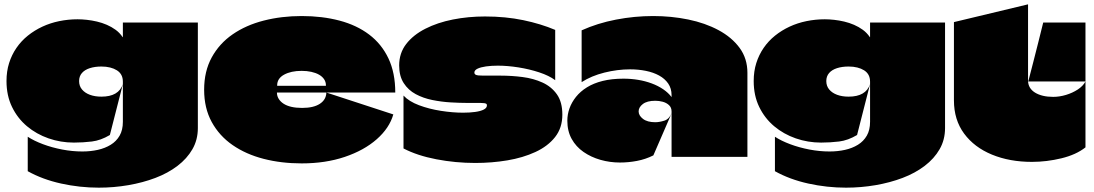

<svg xmlns="http://www.w3.org/2000/svg" viewBox="-20 -724 5049 886"><path d="M893 -620H547Q547 -609 547 -587.5Q547 -566 547 -555Q547 -554 547 -553Q547 -552 546.5 -552Q546 -552 545 -554Q532 -573 513.5 -586.5Q495 -600 473 -609.5Q451 -619 427.5 -624.5Q404 -630 381 -632.5Q358 -635 338 -635Q295 -635 253.5 -626.5Q212 -618 175.5 -601Q139 -584 108.5 -559.5Q78 -535 56 -503Q34 -471 22 -433Q10 -395 10 -350Q10 -283 35.5 -230.5Q61 -178 104.5 -141.5Q148 -105 204 -85.5Q260 -66 321 -66Q363 -66 404 -71Q445 -76 487 -101L547 -336Q528 -278 448 -278Q418 -278 395 -286.5Q372 -295 358.5 -311Q345 -327 345 -350Q345 -372 358 -387Q371 -402 394.5 -409.5Q418 -417 448 -417Q470 -417 488 -412.5Q506 -408 519.5 -399.5Q533 -391 540 -378Q547 -365 547 -347V-162Q547 -124 532 -98Q517 -72 491 -56Q465 -40 431.5 -32.5Q398 -25 360 -25Q314 -25 267 -34Q220 -43 178.5 -58.5Q137 -74 108 -93V66Q176 104 262 123Q348 142 436 142Q505 142 572 130.5Q639 119 697 97Q755 75 799 41.5Q843 8 868 -35.5Q893 -79 893 -133Q893 -255 893 -377Q893 -499 893 -620Z M1374 -226Q1427 -226 1456 -245Q1485 -264 1486 -297L1795 -196Q1777 -133 1718.5 -81.5Q1660 -30 1571 0Q1482 30 1372 30Q1278 30 1196.5 9Q1115 -12 1053.5 -54.5Q992 -97 957 -161Q922 -225 922 -310Q922 -395 957 -459Q992 -523 1053.5 -565.5Q1115 -608 1197 -629Q1279 -650 1372 -650Q1467 -650 1546.5 -629Q1626 -608 1683.5 -564.5Q1741 -521 1772.5 -454.5Q1804 -388 1804 -297H1259Q1259 -297 1258.5 -297Q1258 -297 1258 -297Q1258 -297 1258 -296Q1258 -281 1266 -268Q1274 -255 1288.5 -245.5Q1303 -236 1324.5 -231Q1346 -226 1374 -226ZM1372 -397Q1323 -397 1291 -379.5Q1259 -362 1259 -330Q1259 -329 1259 -328.5Q1259 -328 1259 -328Q1259 -328 1259.5 -328Q1260 -328 1260 -328H1483Q1484 -328 1484 -328.5Q1484 -329 1484 -330Q1484 -346 1475.5 -358.5Q1467 -371 1452 -379.5Q1437 -388 1416.5 -392.5Q1396 -397 1372 -397Z M1822 -422Q1822 -479 1854.5 -521Q1887 -563 1943 -591.5Q1999 -620 2070 -634Q2141 -648 2218 -648Q2313 -648 2394.5 -631Q2476 -614 2542 -586V-354Q2514 -375 2468.5 -390Q2423 -405 2372.5 -413Q2322 -421 2277 -421Q2247 -421 2222.5 -417.5Q2198 -414 2183.5 -407Q2169 -400 2169 -389Q2169 -383 2173.5 -380Q2178 -377 2187 -376Q2196 -375 2210 -375Q2233 -375 2251 -375Q2269 -375 2291 -375Q2341 -375 2391.5 -368.5Q2442 -362 2483.5 -343Q2525 -324 2550 -288.5Q2575 -253 2575 -195Q2575 -134 2541.5 -91.5Q2508 -49 2450.5 -22.5Q2393 4 2321.5 16Q2250 28 2173 28Q2082 28 1993.5 11Q1905 -6 1842 -39V-283Q1867 -256 1913.5 -238.5Q1960 -221 2014.5 -212.5Q2069 -204 2117 -204Q2148 -204 2173 -207.5Q2198 -211 2212.5 -218.5Q2227 -226 2227 -238Q2227 -243 2224 -245Q2221 -247 2214.5 -248Q2208 -249 2197 -249Q2182 -249 2166 -249Q2150 -249 2137 -249Q2102 -249 2059.5 -251.5Q2017 -254 1975 -262.5Q1933 -271 1898.5 -289.5Q1864 -308 1843 -340.5Q1822 -373 1822 -422Z M2664 -584V-345Q2709 -374 2769 -389Q2829 -404 2888 -404Q2926 -404 2960.5 -397Q2995 -390 3021.5 -375.5Q3048 -361 3063.5 -338.5Q3079 -316 3079 -285Q3079 -284 3079 -282.5Q3079 -281 3079 -279.5Q3079 -278 3079 -276Q3064 -296 3040.5 -312Q3017 -328 2987.5 -339Q2958 -350 2925 -355.5Q2892 -361 2857 -361Q2803 -361 2761 -350.5Q2719 -340 2688.5 -321Q2658 -302 2638 -277Q2618 -252 2608 -224Q2598 -196 2598 -167Q2598 -119 2618 -83Q2638 -47 2672.5 -23Q2707 1 2750.5 13.5Q2794 26 2841 26Q2880 26 2919.5 18.5Q2959 11 2995 -7Q3016 -56 3037.5 -105Q3059 -154 3080 -203Q3068 -174 3045 -167Q3022 -160 3004 -160Q2967 -160 2947 -175.5Q2927 -191 2927 -210Q2927 -229 2946.5 -244Q2966 -259 3004 -259Q3021 -259 3038 -254.5Q3055 -250 3067 -239Q3079 -228 3079 -210Q3079 -158 3079 -105.5Q3079 -53 3079 0Q3114 0 3149 0Q3184 0 3219 0Q3254 0 3289 0Q3324 0 3359 0Q3394 0 3429 0Q3429 -97 3429 -194Q3429 -291 3429 -388Q3429 -454 3393 -503Q3357 -552 3295.5 -585Q3234 -618 3156 -634Q3078 -650 2994 -650Q2908 -650 2822.5 -633.5Q2737 -617 2664 -584Z M4341 -620H3995Q3995 -609 3995 -587.5Q3995 -566 3995 -555Q3995 -554 3995 -553Q3995 -552 3994.5 -552Q3994 -552 3993 -554Q3980 -573 3961.5 -586.5Q3943 -600 3921 -609.5Q3899 -619 3875.5 -624.5Q3852 -630 3829 -632.5Q3806 -635 3786 -635Q3743 -635 3701.5 -626.5Q3660 -618 3623.5 -601Q3587 -584 3556.5 -559.5Q3526 -535 3504 -503Q3482 -471 3470 -433Q3458 -395 3458 -350Q3458 -283 3483.5 -230.5Q3509 -178 3552.5 -141.5Q3596 -105 3652 -85.5Q3708 -66 3769 -66Q3811 -66 3852 -71Q3893 -76 3935 -101L3995 -336Q3976 -278 3896 -278Q3866 -278 3843 -286.5Q3820 -295 3806.5 -311Q3793 -327 3793 -350Q3793 -372 3806 -387Q3819 -402 3842.5 -409.5Q3866 -417 3896 -417Q3918 -417 3936 -412.5Q3954 -408 3967.5 -399.5Q3981 -391 3988 -378Q3995 -365 3995 -347V-162Q3995 -124 3980 -98Q3965 -72 3939 -56Q3913 -40 3879.5 -32.5Q3846 -25 3808 -25Q3762 -25 3715 -34Q3668 -43 3626.5 -58.5Q3585 -74 3556 -93V66Q3624 104 3710 123Q3796 142 3884 142Q3953 142 4020 130.5Q4087 119 4145 97Q4203 75 4247 41.5Q4291 8 4316 -35.5Q4341 -79 4341 -133Q4341 -255 4341 -377Q4341 -499 4341 -620Z M4725 -348Q4737 -394 4748.5 -439Q4760 -484 4771.5 -529.5Q4783 -575 4794 -620H4989V-348ZM4382 -261Q4382 -347 4382 -442Q4382 -537 4382 -622L4724 -704Q4724 -655 4724 -604Q4724 -553 4724 -502Q4724 -465 4724 -428Q4724 -391 4724 -355Q4724 -354 4724 -354Q4724 -354 4724 -353Q4724 -334 4732.5 -320Q4741 -306 4756.5 -296.5Q4772 -287 4793 -282Q4814 -277 4840 -277Q4869 -277 4899 -286Q4929 -295 4953.5 -311Q4978 -327 4989 -348V-44Q4946 -10 4878 6.5Q4810 23 4742 23Q4639 23 4557.5 -10.5Q4476 -44 4429 -107.5Q4382 -171 4382 -261Z"/></svg>

Font: Climate Crisis
Style: Regular
Weight: 400
Version: Version 1.003